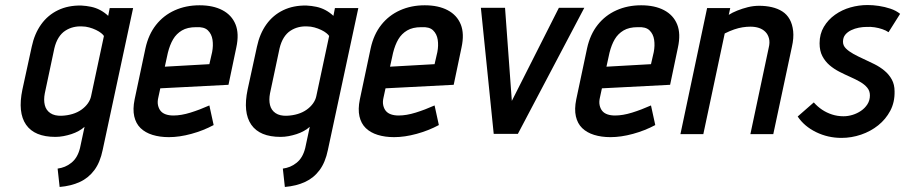

<svg xmlns="http://www.w3.org/2000/svg" viewBox="-20 -532 3597 763"><path d="M388 64 509 -500H416L410 -469Q395 -483 378 -492Q361 -501 342 -505Q323 -509 303 -510Q251 -511 210.5 -491.5Q170 -472 143.5 -435Q117 -398 106 -346L69 -176Q50 -85 83.5 -36.5Q117 12 200 12Q216 12 232 9Q248 6 263.5 1Q279 -4 292.5 -11.5Q306 -19 316 -28L298 56Q293 76 284.5 90.5Q276 105 263.5 115Q251 125 237.5 130.5Q224 136 209 138L217 211Q263 207 297.5 191Q332 175 355 144Q378 113 388 64ZM393 -389 342 -150Q339 -135 329 -121Q319 -107 303.5 -96Q288 -85 268 -79Q248 -73 225 -72Q197 -71 180 -82.5Q163 -94 158 -114.5Q153 -135 158 -161L196 -340Q202 -365 213 -382.5Q224 -400 239.5 -410Q255 -420 272 -424Q289 -428 306 -427Q320 -427 334.5 -423Q349 -419 361.5 -413Q374 -407 382 -400.5Q390 -394 393 -389Z M609 -144 617 -181 888 -195 919 -343Q931 -398 916 -435Q901 -472 864 -491.5Q827 -511 773 -511Q719 -511 674.5 -491Q630 -471 600 -433Q570 -395 558 -340L515 -137Q507 -98 513.5 -69.5Q520 -41 538.5 -23Q557 -5 586 4Q615 13 651 13Q693 13 740.5 0Q788 -13 829 -35L812 -113Q774 -96 737 -84.5Q700 -73 669 -73Q652 -73 639 -77.5Q626 -82 618.5 -91Q611 -100 608 -113.5Q605 -127 609 -144ZM823 -325 812 -277 635 -267 647 -322Q655 -354 668 -376Q681 -398 703 -411Q725 -424 759 -424Q791 -426 806 -411.5Q821 -397 824.5 -374Q828 -351 823 -325Z M1283 64 1404 -500H1311L1305 -469Q1290 -483 1273 -492Q1256 -501 1237 -505Q1218 -509 1198 -510Q1146 -511 1105.5 -491.5Q1065 -472 1038.5 -435Q1012 -398 1001 -346L964 -176Q945 -85 978.5 -36.5Q1012 12 1095 12Q1111 12 1127 9Q1143 6 1158.5 1Q1174 -4 1187.5 -11.5Q1201 -19 1211 -28L1193 56Q1188 76 1179.5 90.5Q1171 105 1158.5 115Q1146 125 1132.5 130.5Q1119 136 1104 138L1112 211Q1158 207 1192.5 191Q1227 175 1250 144Q1273 113 1283 64ZM1288 -389 1237 -150Q1234 -135 1224 -121Q1214 -107 1198.5 -96Q1183 -85 1163 -79Q1143 -73 1120 -72Q1092 -71 1075 -82.5Q1058 -94 1053 -114.5Q1048 -135 1053 -161L1091 -340Q1097 -365 1108 -382.5Q1119 -400 1134.5 -410Q1150 -420 1167 -424Q1184 -428 1201 -427Q1215 -427 1229.5 -423Q1244 -419 1256.5 -413Q1269 -407 1277 -400.5Q1285 -394 1288 -389Z M1504 -144 1512 -181 1783 -195 1814 -343Q1826 -398 1811 -435Q1796 -472 1759 -491.5Q1722 -511 1668 -511Q1614 -511 1569.5 -491Q1525 -471 1495 -433Q1465 -395 1453 -340L1410 -137Q1402 -98 1408.5 -69.5Q1415 -41 1433.5 -23Q1452 -5 1481 4Q1510 13 1546 13Q1588 13 1635.5 0Q1683 -13 1724 -35L1707 -113Q1669 -96 1632 -84.5Q1595 -73 1564 -73Q1547 -73 1534 -77.5Q1521 -82 1513.5 -91Q1506 -100 1503 -113.5Q1500 -127 1504 -144ZM1718 -325 1707 -277 1530 -267 1542 -322Q1550 -354 1563 -376Q1576 -398 1598 -411Q1620 -424 1654 -424Q1686 -426 1701 -411.5Q1716 -397 1719.5 -374Q1723 -351 1718 -325Z M1891 -501 1942 0H2038L2302 -501H2201L2014 -131L1987 -501Z M2364 -144 2372 -181 2643 -195 2674 -343Q2686 -398 2671 -435Q2656 -472 2619 -491.5Q2582 -511 2528 -511Q2474 -511 2429.5 -491Q2385 -471 2355 -433Q2325 -395 2313 -340L2270 -137Q2262 -98 2268.5 -69.5Q2275 -41 2293.5 -23Q2312 -5 2341 4Q2370 13 2406 13Q2448 13 2495.5 0Q2543 -13 2584 -35L2567 -113Q2529 -96 2492 -84.5Q2455 -73 2424 -73Q2407 -73 2394 -77.5Q2381 -82 2373.5 -91Q2366 -100 2363 -113.5Q2360 -127 2364 -144ZM2578 -325 2567 -277 2390 -267 2402 -322Q2410 -354 2423 -376Q2436 -398 2458 -411Q2480 -424 2514 -424Q2546 -426 2561 -411.5Q2576 -397 2579.5 -374Q2583 -351 2578 -325Z M3035 -343 2962 1H3053L3127 -346Q3135 -381 3132 -408.5Q3129 -436 3118 -455.5Q3107 -475 3089 -486.5Q3071 -498 3047.5 -503.5Q3024 -509 2997 -509Q2974 -509 2952 -503.5Q2930 -498 2910 -490Q2890 -482 2876 -473L2882 -500H2790L2684 1H2775L2860 -399Q2880 -409 2897.5 -415Q2915 -421 2931 -423.5Q2947 -426 2962 -426Q2981 -426 2996 -421Q3011 -416 3021.5 -405.5Q3032 -395 3036 -379Q3040 -363 3035 -343Z M3511 -404 3557 -477Q3541 -490 3518.5 -497.5Q3496 -505 3472.5 -508.5Q3449 -512 3428 -512Q3393 -512 3359.5 -502.5Q3326 -493 3298.5 -473.5Q3271 -454 3254 -425.5Q3237 -397 3237 -360Q3237 -330 3248 -309Q3259 -288 3276.5 -273Q3294 -258 3315.5 -247Q3337 -236 3358.5 -226.5Q3380 -217 3397.5 -207Q3415 -197 3426 -184Q3437 -171 3437 -153Q3437 -133 3427 -117.5Q3417 -102 3401.5 -91.5Q3386 -81 3368 -75.5Q3350 -70 3332 -70Q3308 -70 3286.5 -77Q3265 -84 3247 -96Q3229 -108 3214 -125L3150 -69Q3176 -30 3223 -7Q3270 16 3324 16Q3364 16 3402 3Q3440 -10 3470 -34Q3500 -58 3518 -92Q3536 -126 3535 -169Q3535 -196 3524 -216Q3513 -236 3495 -251Q3477 -266 3455 -277Q3433 -288 3411 -298Q3389 -308 3371 -318Q3353 -328 3341.5 -339.5Q3330 -351 3330 -366Q3330 -383 3339 -394Q3348 -405 3362.5 -412Q3377 -419 3393 -422Q3409 -425 3423 -425Q3440 -426 3456 -423.5Q3472 -421 3486.5 -416Q3501 -411 3511 -404Z"/></svg>

Font: Advent Pro SemiBold
Style: Italic
Weight: 600
Italic angle: -12°
Version: Version 3.000